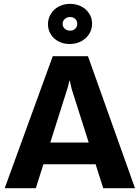

<svg xmlns="http://www.w3.org/2000/svg" viewBox="-20 -998 743 1018"><path d="M259.8 -700.2H446.3L695.8 0H527.3L360.8 -523.9Q358.9 -531.7 355.5 -545.7Q352.1 -559.6 349.6 -570.8H347.7Q346.7 -563.5 342.3 -545.9Q337.9 -528.3 335.9 -523.9L169.9 0H4.9ZM168.9 -242.2H570.3V-127H168.9ZM349.1 -764.6Q316.9 -764.6 290.5 -778.3Q264.2 -792 249.3 -816Q234.4 -840 234.4 -869.6Q234.4 -900.1 249.8 -924.6Q265.1 -949.2 291.8 -963.4Q318.5 -977.5 351.6 -977.5Q384.4 -977.5 411 -963.9Q437.5 -950.2 452.9 -926.2Q468.3 -902.2 468.3 -872.6Q468.3 -842.1 452.6 -817.5Q437 -793 409.9 -778.8Q382.7 -764.6 349.1 -764.6ZM352.1 -835.4Q368.2 -835.4 378.9 -845.8Q389.6 -856.1 389.6 -871.6Q389.6 -887.2 378.9 -897.5Q368.2 -907.7 352.1 -907.7Q334.9 -907.7 323.5 -897.4Q312 -887.1 312 -871.5Q312 -856 323.5 -845.7Q334.9 -835.4 352.1 -835.4Z"/></svg>

Font: DavidDev Light
Style: Regular
Weight: 300
Designer: David.dev
Foundry: David.dev
Version: Version 1.001;FEAKit 1.0